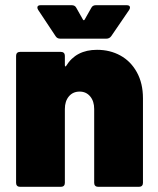

<svg xmlns="http://www.w3.org/2000/svg" viewBox="-20 -720 609 740"><path d="M531 -341V-15Q531 -8 527 -4Q523 0 516 0H358Q351 0 347 -4Q343 -8 343 -15V-300Q343 -330 327.5 -348.5Q312 -367 287 -367Q261 -367 245.5 -348.5Q230 -330 230 -300V-15Q230 -8 226 -4Q222 0 215 0H57Q50 0 46 -4Q42 -8 42 -15V-505Q42 -512 46 -516Q50 -520 57 -520H215Q222 -520 226 -516Q230 -512 230 -505V-469Q230 -465 232 -464Q234 -463 235 -466Q273 -528 354 -528Q404 -528 444 -506Q484 -484 507.5 -441.5Q531 -399 531 -341ZM124 -691Q124 -700 137 -700H256Q269 -700 274 -690L300 -644Q303 -640 306 -644L332 -690Q337 -700 350 -700H468Q481 -700 481 -691Q481 -687 478 -682L409 -581Q402 -571 390 -571H212Q200 -571 194 -581L127 -682Q124 -687 124 -691Z"/></svg>

Font: Barlow Black
Style: Regular
Weight: 900
Designer: Jeremy Tribby
Foundry: Tribby Type
Version: Version 1.422